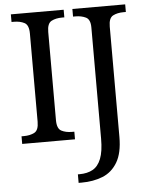

<svg xmlns="http://www.w3.org/2000/svg" viewBox="-62 -764 820 1054"><g transform="rotate(-5 348.0 -237.0)"><path d="M38 0V-42H51Q85 -42 109 -54.5Q133 -67 133 -114V-600Q133 -647 109 -659.5Q85 -672 51 -672H38V-714H329V-672H316Q282 -672 258 -659.5Q234 -647 234 -600V-114Q234 -67 258 -54.5Q282 -42 316 -42H329V0ZM328 240V193H337Q380 193 410 176.5Q440 160 456 119.5Q472 79 472 9V-604Q472 -648 447.5 -660Q423 -672 390 -672H377V-714H668V-672H655Q621 -672 597 -659.5Q573 -647 573 -600V8Q573 97 542.5 148Q512 199 460.5 219.5Q409 240 345 240Z"/></g></svg>

Font: NotoSerif-Regular
Style: Regular
Weight: 400
Designer: Monotype Design Team
Foundry: Monotype Imaging Inc.
Version: Version 2.007; ttfautohint (v1.8) -l 8 -r 50 -G 200 -x 14 -D